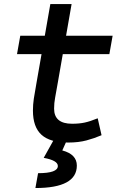

<svg xmlns="http://www.w3.org/2000/svg" viewBox="-20 -694 626 948"><path d="M316.9 9.8Q227.1 9.8 184.8 -28.6Q142.6 -66.9 142.6 -147.9Q142.6 -178.2 147 -207Q151.4 -235.8 160.6 -287.1L185.1 -426.8H64L80.1 -517.6H201.2L228.5 -673.8H333.5L306.2 -517.6H536.1L520 -426.8H290L265.6 -287.1Q257.3 -238.3 252.2 -211.9Q247.1 -185.5 247.1 -157.7Q247.1 -83 335.9 -83Q371.6 -83 398.4 -88.9Q425.3 -94.7 462.4 -109.9L481.4 -26.4Q446.3 -11.2 407 -0.7Q367.7 9.8 316.9 9.8ZM154.8 234.4 168 161.1Q265.6 161.1 265.6 125.5Q265.6 98.1 195.8 85.4L256.8 -23.9L309.1 1L287.6 48.8Q359.4 67.9 359.4 123.5Q359.4 234.4 154.8 234.4Z"/></svg>

Font: Cascadia Mono PL
Style: Italic
Weight: 400
Italic angle: -10°
Monospace: yes
Designer: Aaron Bell
Foundry: Saja Typeworks
Version: Version 2404.023; ttfautohint (v1.8.4)